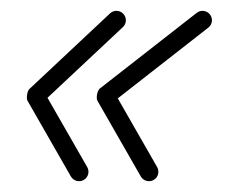

<svg xmlns="http://www.w3.org/2000/svg" viewBox="-20 -443 442 357"><path d="M345.8 -419.1C345.8 -419.1 345.8 -419.1 345.8 -419.1C285.7 -372.2 225.6 -325.2 165.5 -278.3C163.2 -276.5 161.4 -272.1 160.5 -267.6C159.6 -263 159.7 -258.3 161.1 -255.8C188 -208.8 214.9 -161.9 241.8 -114.9C246.6 -106.5 257.3 -103.6 265.7 -108.4C274.1 -113.2 277 -123.9 272.2 -132.3C272.2 -132.3 272.2 -132.3 272.2 -132.3C245.3 -179.3 218.4 -226.2 191.5 -273.2C190 -275.7 187.8 -269.2 186.5 -262.5C185.2 -255.8 184.8 -248.9 187 -250.7C247.1 -297.6 307.2 -344.6 367.3 -391.6C375 -397.5 376.3 -408.5 370.4 -416.1C364.4 -423.7 353.4 -425.1 345.8 -419.1ZM184.6 -418.1C184.6 -418.1 184.6 -418.1 184.6 -418.1C134.5 -371.2 84.4 -324.2 34.3 -277.2C32.5 -275.5 31 -271.3 30.4 -266.9C29.7 -262.5 29.8 -258 31.1 -255.8C58 -208.8 84.9 -161.9 111.8 -114.9C116.6 -106.5 127.3 -103.6 135.7 -108.4C144.1 -113.2 147 -123.9 142.2 -132.3C142.2 -132.3 142.2 -132.3 142.2 -132.3C115.3 -179.3 88.4 -226.2 61.4 -273.2C60.2 -275.4 58.5 -269.1 57.5 -262.8C56.6 -256.4 56.4 -250 58.2 -251.7C108.3 -298.7 158.4 -345.6 208.5 -392.6C215.6 -399.2 215.9 -410.3 209.3 -417.3C202.7 -424.4 191.6 -424.7 184.6 -418.1Z"/></svg>

Font: FRB American Cursive Guidelines
Style: Italic
Weight: 400
Italic angle: -25°
Version: Version 2.0;Modular Font Editor K font №1